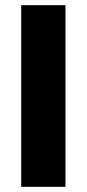

<svg xmlns="http://www.w3.org/2000/svg" viewBox="-20 -722 335 742"><path d="M233 -702V0H62V-702Z"/></svg>

Font: IBM-Poppins
Style: Poppins-Bold
Weight: 700
Designer: Mike Abbink, Paul van der Laan, Pieter van Rosmalen, Ben Mitchell, Mark Frömberg
Foundry: Bold Monday
Version: Version 1.1